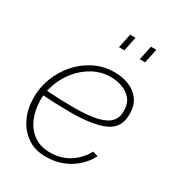

<svg xmlns="http://www.w3.org/2000/svg" viewBox="-177 -839 882 959"><g transform="rotate(30 264.5 -359.5)"><path d="M230 10Q169 10 125 -20Q81 -50 57 -100Q33 -150 32 -210Q30 -270 51 -326.5Q72 -383 111 -428.5Q150 -474 203.5 -501Q257 -528 320 -528Q366 -528 404 -512.5Q442 -497 465 -465.5Q488 -434 488 -386Q491 -307 425.5 -275.5Q360 -244 226 -244Q188 -244 146 -245.5Q104 -247 52 -251L60 -279Q114 -276 153.5 -274.5Q193 -273 229 -273Q315 -273 365 -285.5Q415 -298 436 -323Q457 -348 455 -385Q455 -426 434 -450.5Q413 -475 381.5 -486.5Q350 -498 316 -498Q262 -498 215.5 -473Q169 -448 135.5 -407.5Q102 -367 84 -317.5Q66 -268 67 -219Q68 -163 88 -117.5Q108 -72 146 -45.5Q184 -19 238 -19Q301 -19 349 -49.5Q397 -80 424 -131L455 -122Q434 -82 401 -52.5Q368 -23 325 -6.5Q282 10 230 10ZM275 -647 292 -729H323L306 -647ZM395 -647 412 -729H443L426 -647Z"/></g></svg>

Font: Raleway Thin ExtraLight
Style: Italic
Weight: 250
Italic angle: -12°
Version: Version 4.026